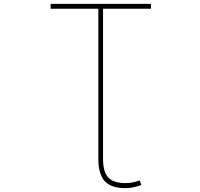

<svg xmlns="http://www.w3.org/2000/svg" viewBox="-20 -773 1040 998"><path d="M632.8 205.1Q558.6 205.1 524.4 168.9Q491.2 131.8 491.2 52.7V-727.5H243.2V-752.9H764.6V-727.5H515.6V52.7Q515.6 121.1 543 149.9Q570.3 178.7 632.8 178.7Q668 178.7 706.1 165L714.8 188.5Q674.8 204.1 632.8 205.1Z"/></svg>

Font: Mgen+ 1mn thin
Style: Regular
Weight: 100
Designer: [Source Han Sans]
Ryoko NISHIZUKA  (kana & ideographs); Paul D. Hunt (Latin, Greek & Cyrillic); Wenlong ZHANG  (bopomofo
Version: Version 1.059.20150602